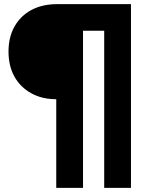

<svg xmlns="http://www.w3.org/2000/svg" viewBox="-20 -725 731 925"><path d="M251 180V-247Q182 -247 130 -276Q78 -305 49.5 -356Q21 -407 21 -477Q21 -546 50 -597.5Q79 -649 131.5 -677Q184 -705 254 -705H611V180H482V-577H380V180Z"/></svg>

Font: Nunito Sans 8pt Black
Style: Regular
Weight: 900
Version: Version 3.101;gftools[0.9.27]